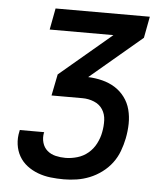

<svg xmlns="http://www.w3.org/2000/svg" viewBox="-50 -714 650 759"><g transform="rotate(5 275.0 -335.0)"><path d="M231 0Q204 0 178 -3Q152 -6 128 -15Q104 -24 84.5 -39Q65 -54 53 -75Q41 -96 37.5 -121.5Q34 -147 40 -174L41 -179H138L137 -177Q133 -156 138.5 -137Q144 -118 158 -106Q172 -94 191 -89.5Q210 -85 230 -85Q253 -85 277 -92Q301 -99 320 -115Q339 -131 350.5 -153.5Q362 -176 366 -198Q371 -223 370 -247Q369 -271 357 -289.5Q345 -308 323 -317Q301 -326 277 -326H154L171 -411L377 -585H124L140 -670H514L498 -585L292 -411Q321 -410 348.5 -403Q376 -396 398.5 -382Q421 -368 437.5 -346Q454 -324 461 -297Q468 -270 467.5 -241Q467 -212 461 -182Q456 -157 446.5 -131.5Q437 -106 420.5 -84Q404 -62 381 -45Q358 -28 333 -18Q308 -8 282 -4Q256 0 231 0Z"/></g></svg>

Font: Lode Dark Term
Style: Bold Italic
Weight: 700
Italic angle: -11°
Monospace: yes
Designer: Belleve Invis
Foundry: Belleve Invis
Version: Version 29.2.0